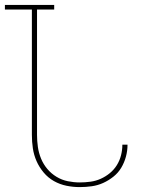

<svg xmlns="http://www.w3.org/2000/svg" viewBox="-24 -755 644 783"><path d="M301 8Q274 8 247 2.5Q220 -3 196 -16.5Q172 -30 154 -51.5Q136 -73 125 -98Q114 -123 110 -150Q106 -177 106 -205V-716H-4V-735H197V-716H127V-205Q127 -180 130.5 -155.5Q134 -131 143.5 -108Q153 -85 169 -66Q185 -47 206.5 -34Q228 -21 252.5 -16Q277 -11 301 -11Q323 -11 345 -14Q367 -17 387 -26Q407 -35 424 -49Q441 -63 452.5 -81.5Q464 -100 469.5 -121.5Q475 -143 475 -164V-165H496V-164Q496 -140 489.5 -116Q483 -92 470.5 -71Q458 -50 438.5 -34.5Q419 -19 397 -9Q375 1 350.5 4.5Q326 8 301 8Z"/></svg>

Font: Iosevka HT Thin Extended
Style: Regular
Weight: 100
Width: 7
Monospace: yes
Designer: Belleve Invis
Foundry: Belleve Invis
Version: Version 32.3.0; ttfautohint (v1.8.4)